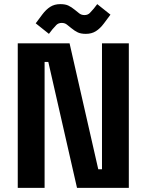

<svg xmlns="http://www.w3.org/2000/svg" viewBox="-20 -910 710 930"><path d="M66 0V-700H317L456 -90H474V-700H604V0H353L214 -610H196V0ZM217 -746 153 -797 185 -840Q203 -864 223.5 -877Q244 -890 272 -890Q296 -890 311 -883Q326 -876 343 -862Q353 -854 363.5 -845.5Q374 -837 389 -837Q405 -837 415 -847Q425 -857 434 -868L451 -890L515 -839L483 -796Q465 -772 444.5 -759Q424 -746 396 -746Q372 -746 357 -753Q342 -760 325 -774Q315 -782 304.5 -790.5Q294 -799 279 -799Q263 -799 253 -789Q243 -779 234 -768Z"/></svg>

Font: Space 7353
Style: Regular
Weight: 400
Designer: Christine Claussen + Ruben Lyon  (Space 7353)
Version: Version 1.000;FEAKit 1.0